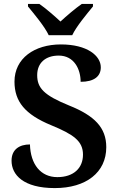

<svg xmlns="http://www.w3.org/2000/svg" viewBox="-20 -951 606 981"><path d="M229 -771H349C370 -816 424 -880 455 -918V-931H398C366 -909 319 -869 289 -841C259 -869 213 -909 181 -931H123V-918C154 -880 208 -816 229 -771ZM260 10C420 10 523 -70 523 -199C523 -299 463 -360 333 -412C205 -464 170 -501 170 -567C170 -630 213 -667 280 -667C359 -667 392 -597 392 -533C461 -533 495 -561 495 -607C495 -666 426 -724 291 -724C156 -724 54 -653 54 -534C54 -432 108 -366 242 -311C356 -264 404 -230 404 -161C404 -92 356 -46 273 -46C188 -46 136 -111 133 -213C80 -213 39 -188 39 -130C39 -58 99 10 260 10Z"/></svg>

Font: Noto Serif Ethiopic SemiBold
Style: Regular
Weight: 600
Designer: Monotype Design Team
Foundry: Monotype Imaging Inc.
Version: Version 2.102